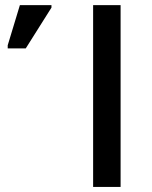

<svg xmlns="http://www.w3.org/2000/svg" viewBox="-20 -734 595 754"><path d="M453.6 -713.9H345.7V0H453.6ZM81.1 -543.9 182.1 -704.1V-713.9H58.1L10.3 -556.2V-543.9Z"/></svg>

Font: Noto Reveo Sans
Style: Regular
Weight: 500
Designer: Monotype Design Team
Foundry: Monotype Imaging Inc.
Version: Version 2.007